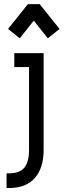

<svg xmlns="http://www.w3.org/2000/svg" viewBox="-20 -736 312 943"><path d="M77.1 -547.9 19.5 -593.8 117.2 -715.8H174.8L272.5 -593.8L214.8 -547.9L146 -634.8ZM24.4 115.2Q77.6 115.2 100.1 86.9Q122.6 58.6 122.6 0V-406.7H50.3V-475.1H194.3V0Q194.3 88.9 151.1 138.2Q107.9 187.5 24.4 187.5H12.2V115.2Z"/></svg>

Font: Eligible
Style: Regular
Weight: 500
Version: Version 1.1